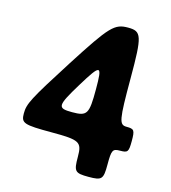

<svg xmlns="http://www.w3.org/2000/svg" viewBox="-107 -798 786 884"><g transform="rotate(15 286.5 -355.5)"><path d="M466 -490C466 -691 459 -711 395 -711C330 -711 310 -690 178 -484C46 -277 33 -251 33 -205C33 -159 46 -154 179 -154C312 -154 325 -147 325 -77C325 -7 331 0 396 0C460 0 466 -7 466 -77C466 -147 470 -154 506 -154C542 -154 546 -159 546 -211C546 -263 542 -268 506 -268C470 -268 466 -288 466 -490ZM246 -398C318 -516 325 -516 325 -398C325 -280 318 -268 246 -268C174 -268 174 -280 246 -398Z"/></g></svg>

Font: Asimov Print
Style: A
Weight: 500
Designer: Google
Version: Version 2.000980: 2014